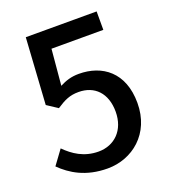

<svg xmlns="http://www.w3.org/2000/svg" viewBox="-137 -837 843 950"><g transform="rotate(-20 285.0 -361.5)"><path d="M268 13C397 13 516 -79 516 -242C516 -403 415 -476 292 -476C252 -476 222 -466 191 -450L208 -639H481V-736H108L86 -387L142 -350C185 -378 213 -392 260 -392C344 -392 400 -336 400 -238C400 -140 337 -81 254 -81C177 -81 124 -118 82 -160L27 -85C79 -34 152 13 268 13Z"/></g></svg>

Font: Noto Sans T Chinese Medium
Style: Regular
Weight: 500
Designer: Ryoko NISHIZUKA (kana & ideographs); Paul D. Hunt (Latin, Greek & Cyrillic); Wenlong ZHANG (bopomofo); Sandoll Communica
Foundry: Adobe Systems Incorporated
Version: Version 1.000;PS 1;hotconv 1.0.78;makeotf.lib2.5.61930